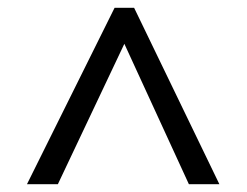

<svg xmlns="http://www.w3.org/2000/svg" viewBox="-20 -739 632 491"><path d="M273 -719H323L541 -268H463L298 -627L128 -268H49Z"/></svg>

Font: lsinhala85
Style: Book
Weight: 400
Designer: Jelle Bosma - Monotype Design Team
Foundry: Monotype Imaging Inc.
Version: Version 2.003